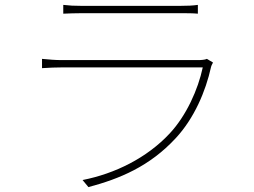

<svg xmlns="http://www.w3.org/2000/svg" viewBox="-20 -742 1040 786"><path d="M239 -722V-686C264 -687 286 -688 314 -688C365 -688 659 -688 716 -688C747 -688 769 -688 790 -686V-722C769 -719 748 -718 717 -718C657 -718 359 -718 314 -718C284 -718 264 -719 239 -722ZM852 -486 827 -501C819 -497 803 -496 790 -496C756 -496 262 -496 231 -496C208 -496 182 -498 152 -501V-463C182 -465 208 -466 231 -466C262 -466 762 -466 810 -466C791 -376 743 -269 675 -196C581 -95 450 -31 318 -5L342 24C469 -10 592 -60 700 -177C775 -258 822 -368 844 -468C845 -473 849 -480 852 -486Z"/></svg>

Font: Noto Sans JP Thin
Style: Regular
Weight: 100
Designer: Ryoko NISHIZUKA 西塚涼子 (kana, bopomofo & ideographs); Paul D. Hunt (Latin, Greek & Cyrillic); Sandoll Communications 산돌커뮤니
Foundry: Adobe
Version: Version 2.004;hotconv 1.0.118;makeotfexe 2.5.65603